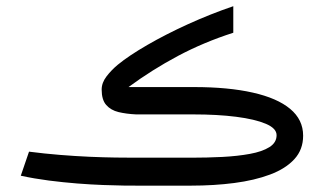

<svg xmlns="http://www.w3.org/2000/svg" viewBox="-20 -584 1021 604"><path d="M581.5 0Q653.3 0 717 -8.3Q780.8 -16.6 829.6 -34.9Q878.4 -53.2 906 -83.3Q933.6 -113.3 933.6 -157.2Q933.6 -207.5 892.8 -241.5Q852.1 -275.4 775.1 -292.7Q698.2 -310.1 590.3 -310.1H384.3Q458.5 -364.7 539.8 -408Q621.1 -451.2 713.9 -481V-564.5Q642.1 -540 571.8 -508.1Q501.5 -476.1 443.6 -442.6Q385.7 -409.2 350.6 -380.4Q330.6 -363.8 315.2 -343.8Q299.8 -323.7 299.8 -302.2Q299.8 -270 314.2 -253.7Q328.6 -237.3 353 -231.4Q377.4 -225.6 408.2 -224.1H587.9Q664.1 -224.1 723.1 -216.6Q782.2 -209 816.2 -194.6Q850.1 -180.2 850.1 -158.7Q850.1 -135.3 827.4 -121.1Q804.7 -106.9 766.1 -99.9Q727.5 -92.8 679.4 -90.3Q631.3 -87.9 581.1 -87.9H405.3Q380.4 -87.9 343.5 -88.4Q306.6 -88.9 262 -90.8Q217.3 -92.8 168.7 -96.7Q120.1 -100.6 71.3 -106.9L45.4 -31.2Q87.9 -22 133.3 -16.1Q178.7 -10.3 222.7 -6.8Q266.6 -3.4 304.4 -2Q342.3 -0.5 370.1 -0.2Q397.9 0 410.2 0Z"/></svg>

Font: Vazir Variable Regular
Style: Regular
Weight: 400
Designer: Saber Rastikerdar
Foundry: Saber Rastikerdar
Version: Version 30.1.0